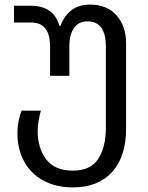

<svg xmlns="http://www.w3.org/2000/svg" viewBox="-20 -566 644 836"><path d="M297 250Q224 250 169.5 220.5Q115 191 85.5 138Q56 85 56 13Q56 -16 61.5 -41.5Q67 -67 74 -84H158Q153 -68 148.5 -42.5Q144 -17 144 5Q144 78 181 127.5Q218 177 297 177Q374 177 407.5 126Q441 75 441 -10V-363Q441 -416 421.5 -444.5Q402 -473 361 -473Q323 -473 302.5 -444.5Q282 -416 282 -365V-236H198V-363Q198 -468 116 -468H41V-541H113Q162 -541 193.5 -520.5Q225 -500 239 -453H243Q278 -546 372 -546Q446 -546 487.5 -499Q529 -452 529 -378V-6Q529 116 468 183Q407 250 297 250Z"/></svg>

Font: Noto Sans Living
Style: Regular
Weight: 400
Designer: Monotype Design Team
Foundry: Monotype Imaging Inc.
Version: Version 2.013; ttfautohint (v1.8.4.7-5d5b)